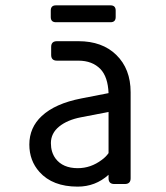

<svg xmlns="http://www.w3.org/2000/svg" viewBox="-20 -692 626 722"><path d="M190.4 -671.9H395.5Q415 -671.9 415 -652.3V-627.9Q415 -608.4 395.5 -608.4H190.4Q170.9 -608.4 170.9 -627.9V-652.3Q170.9 -671.9 190.4 -671.9ZM410.2 0Q388.2 0 388.2 -21.5V-34.7Q338.9 9.8 272 9.8Q177.7 9.8 128.4 -45.4Q90.3 -87.9 90.3 -148.4Q90.3 -212.4 137.2 -255.9Q187.5 -302.7 285.6 -321.8L388.2 -341.8Q385.7 -402.8 357.9 -432.1Q327.1 -463.9 274.9 -463.9H194.3Q172.4 -463.9 172.4 -485.4V-515.6Q172.4 -537.1 194.3 -537.1H274.9Q364.3 -537.1 417 -485.8Q471.2 -433.1 471.2 -345.2V-21.5Q471.2 0 449.2 0ZM189 -95.7Q216.3 -59.6 272.5 -59.6Q321.3 -59.6 362.8 -90.8Q377.9 -101.6 388.2 -116.2V-271L284.7 -251Q233.4 -241.2 202.4 -216.1Q171.4 -190.9 171.4 -153.8Q171.4 -119.6 189 -95.7Z"/></svg>

Font: Simply Mono
Style: Book
Weight: 400
Designer: Wojciech Kalinowski "wmk69" (wmk69@o2.pl)
Foundry: Wojciech Kalinowski "wmk69" (wmk69@o2.pl)
Version: Version 1.0.0